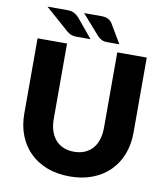

<svg xmlns="http://www.w3.org/2000/svg" viewBox="-98 -995 944 1084"><g transform="rotate(10 374.5 -453.0)"><path d="M374.5 -133.5Q408.5 -133.5 435.2 -144.8Q462 -156 480.5 -177Q499 -198 508.8 -228.2Q518.5 -258.5 518.5 -297V-728.5H687.5V-297Q687.5 -230 665.8 -174Q644 -118 603.5 -77.5Q563 -37 505 -14.5Q447 8 374.5 8Q301.5 8 243.5 -14.5Q185.5 -37 145 -77.5Q104.5 -118 83 -174Q61.5 -230 61.5 -297V-728.5H230.5V-297.5Q230.5 -259 240.2 -228.8Q250 -198.5 268.5 -177.2Q287 -156 313.8 -144.8Q340.5 -133.5 374.5 -133.5ZM395.5 -914.5Q419 -914.5 434 -906.5Q449 -898.5 457.5 -884.5L522 -775.5H449Q440.5 -775.5 433.8 -777Q427 -778.5 421.2 -781.2Q415.5 -784 410.2 -788Q405 -792 399 -797L295.5 -914.5ZM200.5 -914.5Q224 -914.5 239.5 -906Q255 -897.5 266.5 -884.5L357 -775.5H274Q256.5 -775.5 244 -781Q231.5 -786.5 219 -797L85.5 -914.5Z"/></g></svg>

Font: Lato ExtraBold
Style: Regular
Weight: 800
Designer: Lukasz Dziedzic with Adam Twardoch and Botio Nikoltchev
Foundry: tyPoland Lukasz Dziedzic
Version: Version 2.015; 2015-08-06; http://www.latofonts.com/